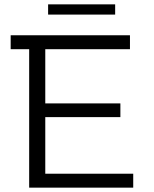

<svg xmlns="http://www.w3.org/2000/svg" viewBox="-20 -862 709 882"><path d="M509 -842V-795H201V-842ZM188 -64H592V0H114V-636H29V-700H577V-636H188V-387H533V-324H188Z"/></svg>

Font: mBank
Style: Regular
Weight: 400
Designer: Julieta Ulanovsky
Foundry: Julieta Ulanovsky
Version: Version 7.200;PS 007.200;hotconv 1.0.88;makeotf.lib2.5.64775